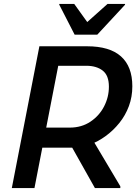

<svg xmlns="http://www.w3.org/2000/svg" viewBox="-20 -955 713 975"><path d="M159 -205 178 -307H334Q394 -307 439 -337Q484 -367 508.5 -414.5Q533 -462 533 -515Q533 -572 501.5 -596.5Q470 -621 418 -621H239L257 -720H422Q537 -720 594.5 -668.5Q652 -617 652 -517Q652 -463 634.5 -416Q617 -369 586 -330.5Q555 -292 516.5 -264Q478 -236 436 -220.5Q394 -205 353 -205ZM40 0 180 -720H295L155 0ZM462 0 331 -233 434 -273 591 -9V0ZM359 -779 281 -931V-935H357L423 -843L526 -935H615V-931L474 -779Z"/></svg>

Font: Kufam Medium
Style: Italic
Weight: 500
Italic angle: -11°
Designer: Artur Schmal
Foundry: Original Type
Version: Version 1.301; ttfautohint (v1.8.3)